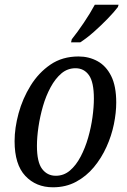

<svg xmlns="http://www.w3.org/2000/svg" viewBox="-20 -786 541 816"><path d="M205 10Q133 10 87.5 -38.5Q42 -87 42 -186Q42 -242 59 -304.5Q76 -367 110 -422Q144 -477 194.5 -511.5Q245 -546 314 -546Q358 -546 394.5 -526Q431 -506 452.5 -463Q474 -420 474 -350Q474 -307 464 -258Q454 -209 432.5 -161.5Q411 -114 379 -75.5Q347 -37 303.5 -13.5Q260 10 205 10ZM217 -39Q251 -39 277 -61Q303 -83 322.5 -120Q342 -157 354.5 -200.5Q367 -244 373 -287.5Q379 -331 379 -367Q379 -437 358 -466.5Q337 -496 301 -496Q267 -496 241 -474Q215 -452 195 -415Q175 -378 162.5 -334.5Q150 -291 143.5 -247Q137 -203 137 -166Q137 -97 159 -68Q181 -39 217 -39ZM282 -606 285 -619Q309 -649 336 -689Q363 -729 383 -766H484L481 -756Q466 -736 438.5 -707.5Q411 -679 380 -651.5Q349 -624 321 -606Z"/></svg>

Font: Noto Serif Condensed
Style: Italic
Weight: 400
Width: 3
Italic angle: -12°
Designer: Monotype Design Team
Foundry: Monotype Imaging Inc.
Version: Version 2.014; ttfautohint (v1.8.4.7-5d5b)